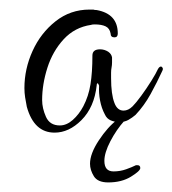

<svg xmlns="http://www.w3.org/2000/svg" viewBox="-20 -261 360 401"><path d="M94 16Q51 16 36 -38Q34 -48 32.5 -57.5Q31 -67 31 -77Q31 -117 48 -154.5Q65 -192 96 -216.5Q127 -241 167 -241H175Q177 -240 182 -240Q226 -232 226 -191Q226 -183 219 -183Q211 -183 211 -191Q209 -202 200.5 -206Q192 -210 178 -210Q172 -210 170 -209Q136 -204 113 -179Q90 -154 79 -119.5Q68 -85 68 -52Q68 -35 76 -17Q84 1 105 1Q119 1 132 -10.5Q145 -22 154 -39Q165 -60 169 -85Q173 -110 173 -145Q173 -158 189 -158Q198 -158 206 -153Q213 -148 214 -141Q214 -136 214 -130.5Q214 -125 213 -120Q212 -115 212 -109Q212 -103 212 -98Q212 -64 219 -46Q225 -30 238 -30Q248 -30 257 -39Q264 -46 275 -61Q286 -76 296 -92Q306 -108 310 -117Q313 -122 316 -122Q318 -122 319.5 -119.5Q321 -117 319 -113Q308 -89 294.5 -64.5Q281 -40 263 -21Q256 -15 248 -10.5Q240 -6 229 -6Q220 -6 211.5 -9.5Q203 -13 199 -22Q192 -35 189 -51Q186 -67 187 -82Q185 -87 184 -87Q182 -87 182 -83Q177 -37 150 -10Q124 16 94 16ZM206 120Q184 120 176 107Q168 94 168 81Q168 60 186.5 32Q205 4 225 -11Q227 -13 234 -13Q240 -13 240 -9Q223 10 210.5 34Q198 58 198 75Q198 97 217 97Q231 97 243.5 92.5Q256 88 264 84H267Q273 84 273 90Q273 96 253.5 108Q234 120 206 120Z"/></svg>

Font: Puppies Play
Style: Regular
Weight: 400
Designer: Robert E. Leuschke
Foundry: Robert E. Leuschke
Version: Version 1.010; ttfautohint (v1.8.3)